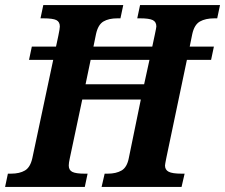

<svg xmlns="http://www.w3.org/2000/svg" viewBox="-41 -734 884 754"><path d="M823 -714 812 -662H801Q766 -662 744 -649.5Q722 -637 714 -600L704 -551H799L788 -499H693L612 -113Q607 -88 607 -84Q607 -67 621.5 -59.5Q636 -52 672 -52H684L672 0H358L370 -52H382Q415 -52 436.5 -64.5Q458 -77 465 -114L512 -343H282L233 -112Q229 -94 229 -84Q229 -66 243 -59Q257 -52 291 -52H303L292 0H-21L-10 -52H2Q36 -52 57 -64.5Q78 -77 86 -113L168 -499H73L84 -551H179L188 -593Q194 -622 194 -630Q194 -648 180.5 -655Q167 -662 129 -662H118L129 -714H443L432 -662H420Q386 -662 365 -649.5Q344 -637 336 -600L326 -551H557L567 -598Q573 -626 573 -630Q573 -648 559 -655Q545 -662 510 -662H498L509 -714ZM546 -499H315L295 -403H525Z"/></svg>

Font: Noto Serif Narrow
Style: Bold Italic
Weight: 700
Width: 4
Italic angle: -12°
Designer: Monotype Design Team
Foundry: Monotype Imaging Inc.
Version: Version 1.001